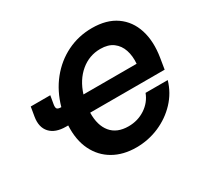

<svg xmlns="http://www.w3.org/2000/svg" viewBox="-156 -937 1195 1147"><g transform="rotate(-30 441.5 -363.5)"><path d="M477.1 11.7Q387.2 11.7 320.6 -26.6Q253.9 -64.9 219 -136.2Q184.1 -207.5 189 -306.2H174.3Q101.1 -306.2 65.4 -345Q29.8 -383.8 41 -452.1L51.8 -516.1H186.5L176.8 -460Q172.9 -437.5 179.4 -429.4Q186 -421.4 208 -421.4Q234.9 -517.6 292.2 -589.1Q349.6 -660.6 429.2 -700Q508.8 -739.3 602.1 -739.3Q702.6 -739.3 767.6 -693.8Q832.5 -648.4 858.2 -567.6Q883.8 -486.8 866.7 -381.3L854.5 -306.6H340.8Q338.9 -219.7 379.6 -170.4Q420.4 -121.1 500 -121.1Q563.5 -121.1 614.5 -154.5Q665.5 -188 686.5 -243.7H839.4Q817.4 -167.5 763.4 -110.1Q709.5 -52.7 635 -20.5Q560.5 11.7 477.1 11.7ZM360.4 -420.9H727.1Q731.4 -472.7 717.5 -514.6Q703.6 -556.6 670.4 -581.5Q637.2 -606.4 583 -606.4Q506.3 -606.4 447 -556.9Q387.7 -507.3 360.4 -420.9Z"/></g></svg>

Font: Inter Display
Style: Bold Italic
Weight: 700
Italic angle: -9.39999°
Designer: Rasmus Andersson
Foundry: rsms
Version: Version 4.000;git-a52131595